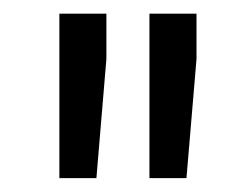

<svg xmlns="http://www.w3.org/2000/svg" viewBox="-20 -770 360 281"><path d="M135.7 -750V-683.6L121.1 -509.3H66.9V-750ZM267.6 -750V-683.6L252.9 -509.3H198.7V-750Z"/></svg>

Font: Vazirmatn RD UI
Style: Regular
Weight: 400
Designer: Saber Rastikerdar
Foundry: Saber Rastikerdar
Version: Version 33.003